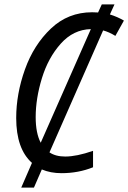

<svg xmlns="http://www.w3.org/2000/svg" viewBox="-20 -781 586 877"><path d="M451 -642 206 -85Q234 -66 278 -66Q330 -66 405 -92V-17Q338 10 261 10Q211 10 171 -7L135 76H77L126 -37Q54 -101 54 -242Q54 -352 94 -464Q134 -576 212.5 -650.5Q291 -725 401 -725L428 -724L445 -761H503L482 -715Q517 -704 546 -687L507 -617Q478 -635 451 -642ZM166 -129 395 -648Q315 -646 257.5 -581.5Q200 -517 171.5 -424Q143 -331 143 -246Q143 -173 166 -129Z"/></svg>

Font: Noto Sans UI Narrow
Style: Italic
Weight: 400
Width: 4
Italic angle: -12°
Designer: Monotype Design Team
Foundry: Monotype Imaging Inc.
Version: Version 1.001